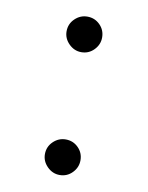

<svg xmlns="http://www.w3.org/2000/svg" viewBox="-63 -522 450 585"><g transform="rotate(10 161.5 -230.0)"><path d="M106 -420Q106 -443 122.5 -459Q139 -475 161 -475Q184 -475 200 -459Q216 -443 216 -420Q216 -398 200 -381.5Q184 -365 161 -365Q139 -365 122.5 -381.5Q106 -398 106 -420ZM106 -40Q106 -63 122.5 -79Q139 -95 161 -95Q184 -95 200 -79Q216 -63 216 -40Q216 -18 200 -1.5Q184 15 161 15Q139 15 122.5 -1.5Q106 -18 106 -40Z"/></g></svg>

Font: Venryn Sans
Style: Regular
Weight: 400
Designer: Owen Earl, indestructible type* (font) & Cristiano Sobral (main changes)
Version: Version 3.600; ttfautohint (v1.8.3)